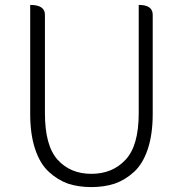

<svg xmlns="http://www.w3.org/2000/svg" viewBox="-20 -749 745 782"><path d="M257 -1Q215 -16 179 -49Q143 -82 123 -142Q103 -202 103 -285V-729Q163 -729 163 -689V-288Q163 -155 215 -98Q267 -41 352 -41Q438 -41 491 -98Q545 -155 545 -288V-729Q602 -729 602 -689V-285Q602 -202 582 -142Q562 -82 526 -49Q490 -16 447 -1Q404 13 352 13Q300 13 257 -1Z"/></svg>

Font: Swei Half Moon CJK SC
Style: Light
Weight: 300
Version: Version 2.071